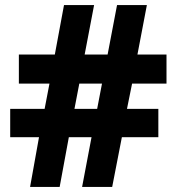

<svg xmlns="http://www.w3.org/2000/svg" viewBox="-20 -733 693 753"><path d="M498 -405 478 -306H601V-195H458L420 0H302L339 -195H250L214 0H98L133 -195H20V-306H155L174 -405H54V-519H195L231 -713H349L312 -519H402L439 -713H556L519 -519H633V-405ZM272 -306H361L380 -405H291Z"/></svg>

Font: Noto Sans Armenian ExtraBold
Style: Regular
Weight: 800
Version: Version 2.007